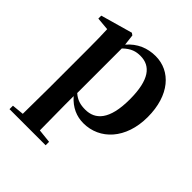

<svg xmlns="http://www.w3.org/2000/svg" viewBox="-217 -699 1105 1105"><g transform="rotate(45 335.5 -146.5)"><path d="M395 16C527 16 632 -93 632 -271C632 -449 538 -552 416 -552C351 -552 291 -528 245 -474L237 -541L224 -550L30 -495V-471L109 -464C111 -415 112 -375 112 -309V14L110 224L37 231V259H331V231L247 222L245 13V-55C289 -5 340 16 395 16ZM247 -445C286 -483 318 -491 353 -491C436 -491 487 -429 487 -270C487 -104 428 -47 347 -47C308 -47 278 -55 247 -82Z"/></g></svg>

Font: Noto Serif JP
Style: Bold
Weight: 700
Designer: Ryoko NISHIZUKA 西塚涼子 (kana & ideographs); Frank Grießhammer (Latin, Greek & Cyrillic); Wenlong ZHANG 张文龙 (bopomofo); San
Foundry: Adobe
Version: Version 2.001;hotconv 1.1.0;makeotfexe 2.6.0